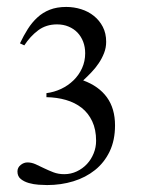

<svg xmlns="http://www.w3.org/2000/svg" viewBox="-20 -530 417 559"><path d="M314.9 -165Q314.9 -121.6 299.3 -89.1Q283.7 -56.6 256.6 -34.9Q229.5 -13.2 193.6 -2.2Q157.7 8.8 117.2 8.8Q107.4 8.8 92.5 7.8Q77.6 6.8 64 2.9Q50.3 -1 40.5 -8.8Q30.8 -16.6 30.8 -30.8Q30.8 -42 40 -49.6Q49.3 -57.1 60.1 -57.1Q71.8 -57.1 83.7 -51.8Q95.7 -46.4 108.6 -40Q121.6 -33.7 135.7 -28.3Q149.9 -22.9 167 -22.9Q186.5 -22.9 203.6 -31Q220.7 -39.1 233.2 -52.5Q245.6 -65.9 252.7 -83.5Q259.8 -101.1 259.8 -120.1Q259.8 -152.8 248.5 -176.8Q237.3 -200.7 217.8 -216.1Q198.2 -231.4 171.9 -239Q145.5 -246.6 115.2 -247.1V-258.8Q137.7 -261.7 158 -271.2Q178.2 -280.8 193.8 -295.9Q209.5 -311 218.8 -331.3Q228 -351.6 228 -375Q228 -393.1 222.2 -408.4Q216.3 -423.8 205.6 -435.1Q194.8 -446.3 179.7 -452.6Q164.6 -459 146 -459Q114.3 -459 91.1 -441.7Q67.9 -424.3 50.8 -397.9L38.1 -403.8Q48.8 -426.3 61 -445.6Q73.2 -464.8 88.9 -479.2Q104.5 -493.7 125 -501.7Q145.5 -509.8 172.9 -509.8Q195.3 -509.8 216.3 -503.2Q237.3 -496.6 253.4 -483.6Q269.5 -470.7 279.3 -451.9Q289.1 -433.1 289.1 -408.2Q289.1 -391.1 283 -375.5Q276.9 -359.9 267.3 -345.7Q257.8 -331.5 245.8 -319.1Q233.9 -306.6 222.2 -295.9Q267.6 -279.3 291.3 -246.6Q314.9 -213.9 314.9 -165Z"/></svg>

Font: Scheherazade Rohingya
Style: Regular
Weight: 400
Designer: SIL International
Foundry: SIL International
Version: Version 2.000 (build 440/429)